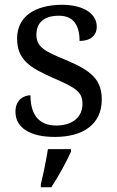

<svg xmlns="http://www.w3.org/2000/svg" viewBox="-20 -565 491 806"><path d="M210 9.8C328.1 9.8 407.2 -42.5 407.2 -147C407.2 -188.5 396 -219.7 371.6 -245.1C347.2 -270.5 309.6 -291 256.8 -313C167.5 -349.6 132.8 -367.7 132.8 -418.9C132.8 -466.8 161.1 -499 228 -499C287.1 -499 314 -460 314 -393.1C360.4 -393.1 386.2 -416.5 386.2 -453.1C386.2 -478 374 -501.5 349.1 -518.1C324.2 -534.7 287.6 -544.9 240.2 -544.9C183.6 -544.9 136.7 -532.2 103.5 -508.8C70.3 -484.9 51.8 -449.2 51.8 -403.8C51.8 -315.4 102.5 -282.2 203.1 -237.8C299.3 -196.3 326.2 -178.7 326.2 -128.9C326.2 -75.2 286.6 -38.1 215.8 -38.1C134.8 -38.1 107.9 -94.7 107.9 -165C82 -165 44.9 -147.9 44.9 -96.2C44.9 -61 61 -34.7 89.8 -17.1C118.7 1 159.7 9.8 210 9.8ZM151.4 221.2H195.3C224.1 177.2 259.3 114.7 278.3 70.8V61H181.2C173.3 109.4 162.6 163.6 151.4 208Z"/></svg>

Font: The Erased English
Style: Regular
Weight: 400
Designer: Monotype Design team + ligartures altered by 180 Amsterdam
Foundry: Monotype Imaging Inc.
Version: Version 1.030;Glyphs 3.1.2 (3151)